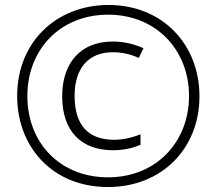

<svg xmlns="http://www.w3.org/2000/svg" viewBox="-20 -743 870 772"><path d="M414 9C630 9 782 -145 782 -356C782 -563 635 -723 416 -723C209 -723 49 -576 49 -357C49 -153 190 9 414 9ZM414 -30C223 -30 90 -167 90 -357C90 -544 222 -684 415 -684C607 -684 740 -543 740 -357C740 -174 610 -30 414 -30ZM434 -139C473 -139 511 -146 545 -161V-203C507 -188 472 -181 439 -181C336 -181 280 -238 280 -358C280 -468 335 -533 434 -533C470 -533 506 -525 538 -510L557 -549C520 -566 478 -576 433 -576C305 -576 230 -491 230 -356C230 -215 307 -139 434 -139Z"/></svg>

Font: Noto Sans Lao Looped ExtraCondensed Light
Style: Regular
Weight: 300
Width: 2
Designer: Mark Frömberg, Ben Mitchell
Foundry: The Fontpad Ltd
Version: Version 1.002